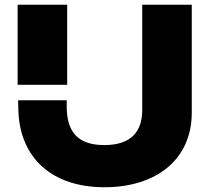

<svg xmlns="http://www.w3.org/2000/svg" viewBox="-20 -770 885 806"><path d="M57 -308C63 -105 200 16 418 16C637 16 785 -101 785 -297V-750H577V-308C577 -216 529 -161 418 -161C305 -161 260 -218 260 -324V-349H56ZM54 -414H262V-750H54Z"/></svg>

Font: Bounded
Style: Bold
Weight: 700
Designer: Vlad Churkin
Version: Version 3.0